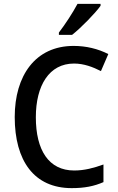

<svg xmlns="http://www.w3.org/2000/svg" viewBox="-20 -961 608 991"><path d="M499 -931V-941H380C356 -896 317 -836 284 -793V-781H352C398 -817 472 -893 499 -931ZM362 -633C413 -633 460 -615 501 -594L539 -682C486 -709 425 -724 360 -724C162 -724 56 -570 56 -357C56 -131 156 10 350 10C417 10 466 0 514 -21V-112C464 -94 416 -81 363 -81C232 -81 165 -185 165 -356C165 -520 234 -633 362 -633Z"/></svg>

Font: Noto Sans Gujarati SemiCondensed Medium
Style: Regular
Weight: 500
Width: 4
Designer: Jelle Bosma - Monotype Design Team, Universal Thirst
Foundry: Monotype Imaging Inc.
Version: Version 2.106